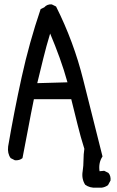

<svg xmlns="http://www.w3.org/2000/svg" viewBox="-20 -786 540 888"><path d="M424.8 82Q395.5 84 374 68.4Q356.4 41 362.3 5.9Q366.2 -19.5 366.2 -45.9Q366.2 -72.3 370.1 -97.7Q352.5 -153.3 338.9 -209Q325.2 -264.6 309.6 -327.1H136.7Q123 -260.7 110.4 -192.4Q97.7 -124 84 -54.7Q70.3 -43 48.8 -44.9L29.3 -54.7Q13.7 -76.2 17.6 -108.4Q44.9 -268.6 80.1 -428.7Q115.2 -588.9 168 -744.1L184.6 -752Q198.2 -767.6 219.7 -765.6L239.3 -755.9Q321.3 -592.8 365.2 -416Q409.2 -239.3 454.1 -62.5Q434.6 -33.2 440.4 5.9L461.9 3.9L481.4 13.7Q493.2 27.3 491.2 48.8L479.5 70.3Q465.8 80.1 450.2 82ZM292 -405.3Q276.4 -461.9 255.9 -518.6Q235.4 -575.2 211.9 -630.9Q194.3 -573.2 180.2 -515.6Q166 -458 152.3 -401.4Z"/></svg>

Font: NaikaiFont
Style: Regular
Weight: 400
Version: Version 1.67